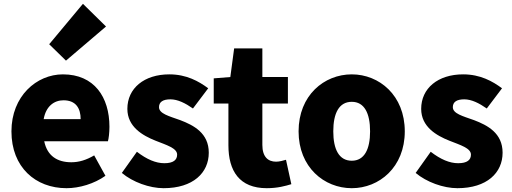

<svg xmlns="http://www.w3.org/2000/svg" viewBox="-20 -973 2687 1007"><path d="M329 14C396 14 474 -9 533 -51L474 -158C433 -134 395 -122 354 -122C282 -122 228 -154 212 -232H546C550 -245 554 -277 554 -308C554 -464 474 -583 310 -583C172 -583 40 -469 40 -284C40 -96 166 14 329 14ZM209 -348C221 -416 264 -447 313 -447C378 -447 403 -405 403 -348ZM326 -655 536 -834 415 -953 238 -741Z M838 14C993 14 1075 -67 1075 -172C1075 -275 996 -316 925 -343C866 -364 814 -377 814 -411C814 -438 834 -452 874 -452C912 -452 952 -432 992 -404L1072 -510C1022 -547 958 -583 868 -583C736 -583 648 -510 648 -402C648 -308 728 -262 796 -235C854 -212 909 -196 909 -162C909 -134 889 -117 842 -117C797 -117 750 -137 698 -177L619 -66C676 -18 764 14 838 14Z M1379 14C1437 14 1478 2 1508 -7L1480 -135C1466 -131 1446 -125 1428 -125C1386 -125 1356 -150 1356 -213V-430H1490V-569H1356V-719H1208L1188 -569L1101 -562V-430H1178V-211C1178 -76 1236 14 1379 14Z M1825 14C1969 14 2103 -96 2103 -284C2103 -473 1969 -583 1825 -583C1680 -583 1546 -473 1546 -284C1546 -96 1680 14 1825 14ZM1825 -130C1758 -130 1728 -190 1728 -284C1728 -379 1758 -439 1825 -439C1891 -439 1921 -379 1921 -284C1921 -190 1891 -130 1825 -130Z M2379 14C2534 14 2616 -67 2616 -172C2616 -275 2537 -316 2466 -343C2407 -364 2355 -377 2355 -411C2355 -438 2375 -452 2415 -452C2453 -452 2493 -432 2533 -404L2613 -510C2563 -547 2499 -583 2409 -583C2277 -583 2189 -510 2189 -402C2189 -308 2269 -262 2337 -235C2395 -212 2450 -196 2450 -162C2450 -134 2430 -117 2383 -117C2338 -117 2291 -137 2239 -177L2160 -66C2217 -18 2305 14 2379 14Z"/></svg>

Font: Noto Sans CJK JP Black
Style: Regular
Weight: 900
Designer: Ryoko NISHIZUKA (kana & ideographs); Paul D. Hunt (Latin, Greek & Cyrillic); Wenlong ZHANG (bopomofo); Sandoll Communica
Foundry: Adobe Systems Incorporated
Version: Version 1.004;PS 1.004;hotconv 1.0.82;makeotf.lib2.5.63406